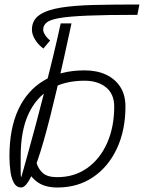

<svg xmlns="http://www.w3.org/2000/svg" viewBox="-20 -820 640 854"><path d="M74 14Q54 14 42.5 -5.5Q31 -25 26.5 -57Q22 -89 22 -125Q22 -249 62 -334Q102 -419 177 -463Q252 -507 356 -507Q411 -507 451.5 -488Q492 -469 515 -433.5Q538 -398 538 -346Q538 -241 500 -159.5Q462 -78 394 -32Q326 14 235 14Q177 14 142.5 -13Q108 -40 94 -83L142 -97Q151 -67 171.5 -49.5Q192 -32 235 -32Q311 -32 368 -72.5Q425 -113 456.5 -184Q488 -255 488 -346Q488 -402 451.5 -431.5Q415 -461 356 -461Q267 -461 203.5 -423.5Q140 -386 106 -311.5Q72 -237 72 -125Q72 -85 72 -65Q72 -45 72.5 -38.5Q73 -32 74 -32Q75 -32 83.5 -63Q92 -94 107 -147.5Q122 -201 140.5 -270.5Q159 -340 178.5 -416.5Q198 -493 216.5 -570Q235 -647 250 -716H298Q265 -561 234 -428Q203 -295 175 -196Q147 -97 121.5 -41.5Q96 14 74 14ZM173 -604Q150 -621 136 -644Q122 -667 122 -688Q122 -730 155 -753Q188 -776 250 -786Q312 -796 400.5 -798Q489 -800 600 -800L591 -754Q453 -754 369.5 -750.5Q286 -747 243.5 -739.5Q201 -732 186.5 -719Q172 -706 172 -688Q172 -678 180.5 -664.5Q189 -651 203 -640Z"/></svg>

Font: Victor Mono Thin
Style: Italic
Weight: 100
Italic angle: -12°
Monospace: yes
Designer: Rune Bjørnerås
Version: Version 1.561;gftools[0.9.30]